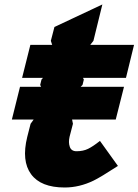

<svg xmlns="http://www.w3.org/2000/svg" viewBox="-20 -831 621 861"><path d="M428.2 -199.2 508.8 -86.9Q430.7 -36.1 399.4 -21Q335.9 9.8 270 9.8Q163.1 9.8 119.4 -49.8Q75.7 -109.4 102.1 -216.8L117.2 -275.9L130.9 -294.9H33.2L69.8 -441.9H164.1L160.2 -450.2L166 -474.1L172.9 -481.9H79.1L116.2 -629.9H213.9L208 -647.9L224.1 -710L439 -811L398.9 -647.9L384.8 -629.9H581.1L544.9 -481.9H352.1L356 -474.1L350.1 -450.2L341.8 -441.9H536.1L499 -294.9H303.2L307.1 -275.9L292 -217.8Q286.1 -192.4 293 -172.6Q299.8 -152.8 323.2 -152.8Q353 -152.8 375 -163.6Q397 -174.3 428.2 -199.2Z"/></svg>

Font: Sinkin Sans 800 Black Italic
Style: Regular
Weight: 900
Italic angle: -112°
Designer: Keith Bates
Foundry: K-Type
Version: Sinkin Sans (version 1.0)  by Keith Bates   •   © 2014   www